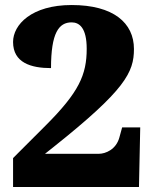

<svg xmlns="http://www.w3.org/2000/svg" viewBox="-20 -744 609 764"><path d="M32 0H533L538 -237H466L455 -197C442 -149 400 -132 373 -132H159L193 -159C478 -386 513 -456 513 -549C513 -653 431 -724 265 -724C106 -724 32 -646 32 -577C32 -494 104 -473 183 -473C183 -613 214 -655 265 -655C296 -655 325 -633 325 -550C325 -446 294 -377 162 -245L32 -115Z"/></svg>

Font: Noto Serif Lao Black
Style: Regular
Weight: 900
Designer: Monotype Design Team
Foundry: Monotype Imaging Inc.
Version: Version 2.003